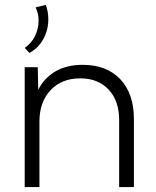

<svg xmlns="http://www.w3.org/2000/svg" viewBox="-20 -762 636 782"><path d="M99.6 -546.4 80.6 -566.9Q107.9 -585.4 122.6 -615.5Q137.2 -645.5 137.2 -677.7Q137.2 -707.5 125 -731.9L166.5 -742.2Q176.8 -714.4 176.8 -683.1Q176.8 -639.2 156 -602.1Q135.3 -564.9 99.6 -546.4ZM525.4 0H465.3V-273.4Q465.3 -351.6 422.4 -397.2Q379.4 -442.9 306.6 -442.9Q231.4 -442.9 186 -394.8Q140.6 -346.7 140.6 -266.6V0H80.6V-488.3H133.8L135.7 -396.5Q161.1 -445.8 207 -471.9Q252.9 -498 316.4 -498Q414.1 -498 469.7 -439.5Q525.4 -380.9 525.4 -277.3Z"/></svg>

Font: Kumbh Sans Light
Style: Regular
Weight: 300
Version: Version 1.004